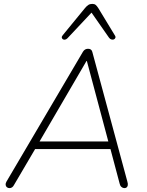

<svg xmlns="http://www.w3.org/2000/svg" viewBox="-20 -962 756 988"><path d="M29 6Q21 6 15.5 1.5Q10 -3 9 -10.5Q8 -18 13 -27L407 -696Q412 -704 418.5 -707.5Q425 -711 433 -711Q442 -711 447.5 -707Q453 -703 455 -695L635 -29Q639 -16 637.5 -8.5Q636 -1 631.5 2.5Q627 6 620 6Q612 6 605 0Q598 -6 596 -16L546 -204L570 -195H134L166 -204L52 -10Q48 -2 42 2Q36 6 29 6ZM425 -648 180 -228 157 -234H559L539 -228L427 -648ZM327 -765Q321 -759 314.5 -758Q308 -757 303.5 -760Q299 -763 298 -768.5Q297 -774 303 -781L417 -920Q426 -931 434.5 -936.5Q443 -942 455 -942Q466 -942 472.5 -936.5Q479 -931 486 -920L571 -780Q576 -773 573.5 -767Q571 -761 565.5 -759Q560 -757 553 -759Q546 -761 541 -768L451 -897Z"/></svg>

Font: Nunito ExtraLight
Style: Italic
Weight: 200
Italic angle: -9°
Designer: Vernon Adams
Foundry: Vernon Adams
Version: Version 3.602